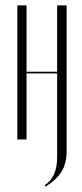

<svg xmlns="http://www.w3.org/2000/svg" viewBox="-20 -515 304 709"><path d="M44 -495H78V-250H191V-495H226V43Q226 87 208 117.5Q190 148 148 174L145 169Q191 140 191 65V-244H78V0H44Z"/></svg>

Font: Moniqa ExtLt Narrow Display
Style: Regular
Weight: 200
Width: 4
Designer: Rajesh Rajput
Foundry: Rajesh Rajput
Version: Version 1.000